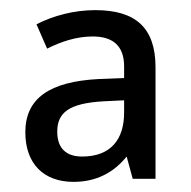

<svg xmlns="http://www.w3.org/2000/svg" viewBox="-20 -742 377 379"><path d="M168 -722C126 -722 85 -711 52 -694L73 -646C101 -660 131 -670 163 -670C200 -670 225 -654 225 -611V-588L175 -586C78 -581 30 -548 30 -481C30 -418 67 -383 125 -383C171 -383 205 -402 230 -433L242 -389H287V-609C287 -687 248 -722 168 -722ZM184 -542 225 -544V-520C225 -467 199 -433 142 -433C112 -433 93 -448 93 -482C93 -519 115 -538 184 -542Z"/></svg>

Font: Noto Sans Sinhala SemiCondensed
Style: Regular
Weight: 400
Width: 4
Designer: Jelle Bosma - Monotype Design Team
Foundry: Monotype Imaging Inc.
Version: Version 2.006